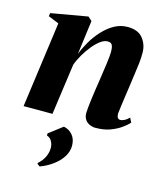

<svg xmlns="http://www.w3.org/2000/svg" viewBox="-116 -601 807 957"><g transform="rotate(15 287.0 -123.0)"><path d="M218.5 -321Q230.5 -353 250.2 -387Q270 -421 296.8 -450.2Q323.5 -479.5 355.5 -497.5Q387.5 -515.5 424.5 -515.5Q478 -515.5 503.2 -484Q528.5 -452.5 528.5 -409.5Q528.5 -382.5 525.5 -355.2Q522.5 -328 518.2 -300.2Q514 -272.5 510.5 -244Q507 -218 502.5 -187.8Q498 -157.5 494.5 -130.8Q491 -104 489 -87.5Q489 -70 494.5 -64Q500 -58 507.5 -58Q516 -58 527.8 -63.5Q539.5 -69 552.5 -82L564 -59Q551.5 -45 529 -28.8Q506.5 -12.5 474 -0.2Q441.5 12 397.5 12Q383.5 12 369 6Q354.5 0 344.8 -13.2Q335 -26.5 335 -48.5Q335 -57.5 337 -77Q339 -96.5 342.2 -121.5Q345.5 -146.5 349.2 -172.2Q353 -198 356.5 -219.5Q360 -245 363.5 -268.5Q367 -292 369.8 -312.2Q372.5 -332.5 374 -348.2Q375.5 -364 375.5 -373Q375.5 -388.5 373.2 -399Q371 -409.5 364.8 -414.8Q358.5 -420 346 -420Q329 -420 309.5 -405.8Q290 -391.5 271 -368.2Q252 -345 235.8 -317.5Q219.5 -290 210 -263L173.5 0H24.5L85 -443L30 -465.5L32.5 -482L221.5 -515L241.5 -497ZM179.5 270 166 260V255.5Q188 236 198.8 213.2Q209.5 190.5 209.5 166.5Q209.5 149 200.8 132.8Q192 116.5 175 111.5V100.5L245 47Q272.5 52 290.8 73.5Q309 95 309 129Q309 157.5 292.8 184.2Q276.5 211 247.2 233.2Q218 255.5 179.5 270Z"/></g></svg>

Font: Merriweather 144pt ExtraBold
Style: Italic
Weight: 800
Italic angle: -7.8°
Version: Version 2.101